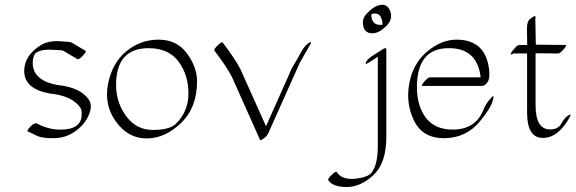

<svg xmlns="http://www.w3.org/2000/svg" viewBox="-20 -541 2380 794"><path d="M134.3 -29.3Q182.6 -4.4 231.4 -4.9Q317.9 -5.4 317.9 -68.4Q317.9 -87.9 313 -94.7Q279.3 -145 186 -154.3Q80.1 -173.3 80.1 -247.6Q80.6 -311.5 147.5 -353.5Q178.7 -373 226.1 -370.6Q273.4 -368.2 276.9 -364.7L333.5 -331.1Q338.9 -328.1 322.3 -310.5Q305.7 -293 300.3 -296.4L243.2 -330.1Q242.7 -330.1 240.2 -331.8Q237.8 -333.5 192.6 -335.4Q147.5 -337.4 126.5 -320.8Q112.8 -302.2 115.7 -270.5Q123.5 -206.5 217.8 -189.5Q313 -179.7 347.7 -128.4Q364.3 -103 346.2 -63.2Q328.1 -23.4 289.1 3.4Q250 30.3 202.6 30.5Q155.3 30.8 134.8 21.5Q114.3 12.2 94.7 2.4Q89.8 -1 106.2 -18.1Q122.6 -35.2 134.3 -29.3Z M794.9 -205.1Q794.9 -96.2 728.8 -32.5Q662.6 31.2 586.7 31.5Q510.7 31.7 460.4 -36.6Q410.2 -105 426.5 -192.1Q442.9 -279.3 501.5 -328.1Q560.1 -377 635.7 -377Q711.4 -377 753.2 -320.1Q794.9 -263.2 794.9 -205.1ZM594.2 -341.8Q460 -341.8 460 -189Q460 -117.7 502 -60.5Q543.9 -3.4 612.8 -3.7Q681.6 -3.9 707 -28.8Q759.3 -79.6 759.3 -155Q759.3 -230.5 718.5 -286.1Q677.7 -341.8 594.2 -341.8Z M1263.7 -358.4Q1242.2 -319.8 1219.7 -281.2L1089.8 9.3Q1084 22 1070.6 31.7Q1057.1 41.5 1055.7 38.1L939 -223.1Q918.5 -263.7 866.7 -331.5Q862.8 -336.4 880.1 -353.3Q897.5 -370.1 900.9 -365.2Q952.6 -296.9 973.6 -256.3L1080.1 -19L1187 -258.8Q1187.5 -259.8 1199.2 -279.5Q1210.9 -299.3 1225.6 -325.9Q1240.2 -352.5 1255.9 -362.8Q1271.5 -373 1263.7 -358.4Z M1533.2 -514.2Q1576.2 -534.2 1592 -498.8Q1607.9 -463.4 1577.9 -433.6Q1547.9 -403.8 1521.5 -403.3Q1481.4 -402.3 1480.5 -448.7Q1480 -468.8 1499.3 -487.8Q1518.6 -506.8 1533.2 -514.2ZM1515.6 -476.6Q1518.1 -438 1553.2 -438Q1557.6 -438 1561.5 -439Q1563.5 -451.2 1554.7 -470.5Q1545.9 -489.7 1516.1 -483.4Q1515.6 -480 1515.6 -476.6ZM1577.6 -337.4V25.9Q1577.6 133.3 1524.4 182.9Q1471.2 232.4 1413.8 232.4Q1356.4 232.4 1337.4 204.1Q1334 199.2 1351.3 182.4Q1368.7 165.5 1372.1 170.4Q1398.9 210.9 1475.6 193.8Q1502.4 187.5 1512.7 177.2Q1543 146.5 1542.5 57.1V-305.2L1542 -305.7Q1495.1 -274.9 1492.7 -276.4Q1490.2 -277.8 1496.1 -288.1Q1502 -298.3 1521.2 -310.8Q1540.5 -323.2 1559.1 -335.2Q1577.6 -347.2 1577.6 -337.4Z M1726.1 -78.1Q1763.2 -3.9 1855.5 -5.1Q1947.8 -6.3 1980 -88.9Q1988.8 -110.8 2005.1 -129.9Q2021.5 -148.9 2021 -141.1Q2020 -106 1963.9 -38.3Q1907.7 29.3 1818.6 30.5Q1729.5 31.7 1693.4 -39.8Q1657.2 -111.3 1672.4 -195.1Q1687.5 -278.8 1746.8 -328.1Q1806.2 -377.4 1868.2 -377Q1989.3 -377 2002.9 -251Q2006.8 -216.3 1995.8 -200.9Q1984.9 -185.5 1973.1 -185.5H1727.5Q1719.2 -185.5 1734.6 -203.4Q1750 -221.2 1758.3 -221.2H1967.8Q1953.6 -341.8 1836.9 -341.8Q1704.1 -342.8 1704.1 -179.7Q1704.6 -120.1 1726.1 -78.1Z M2160.2 -355Q2159.7 -393.1 2159.2 -422.9Q2158.7 -452.6 2173.1 -463.4Q2187.5 -474.1 2190.2 -474.1Q2192.9 -474.1 2193.6 -473.6Q2194.3 -473.1 2194.6 -471.9Q2194.8 -470.7 2194.8 -469.5Q2194.8 -468.3 2194.3 -466.1Q2193.8 -463.9 2193.8 -462.4L2195.8 -356.4L2318.4 -355Q2326.7 -355 2311 -337.2Q2295.4 -319.3 2287.1 -319.8Q2241.2 -320.3 2194.8 -320.8V-105Q2195.3 -5.9 2254.4 -5.9Q2288.1 -5.9 2300.8 -29.3Q2313.5 -52.7 2329.1 -63Q2344.7 -73.2 2337.4 -59.1Q2289.6 29.3 2224.9 29.3Q2160.2 29.3 2159.7 -73.7V-319.8H2104Q2091.3 -312.5 2092.3 -316.9L2092.8 -318.4Q2092.8 -323.2 2098.4 -329.6Q2104 -335.9 2112.3 -345.5Q2120.6 -355 2128.9 -355Z"/></svg>

Font: ML-NILA01_NewLipi
Style: Regular
Weight: 400
Designer: CLT@C-DIT
Version: Version ML-NILA01_NewLipi 2.